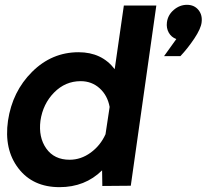

<svg xmlns="http://www.w3.org/2000/svg" viewBox="-20 -772 858 797"><path d="M711.9 -609.9Q690.9 -617.7 680.4 -636.7Q669.9 -655.8 672.9 -679.2Q676.8 -710 701.4 -731Q726.1 -752 756.1 -752Q786.1 -752 803.5 -731Q820.8 -710 816.9 -679.2Q814 -653.3 786.9 -612.5Q759.8 -571.8 729 -539.1H661.1ZM628.9 -749 522.9 -1 404.8 0 403.8 -64.9Q333 4.9 227.1 4.9Q116.2 4.9 56.2 -73.5Q-3.9 -151.9 13.2 -271Q31.2 -392.1 113 -473.6Q194.8 -555.2 306.2 -555.2Q402.3 -555.2 456.1 -484.9L494.1 -749ZM269 -108.9Q315.9 -108.9 356.4 -138.4Q397 -168 418 -214.8L435.1 -328.1Q426.3 -376 393.6 -405.5Q360.8 -435.1 314.9 -435.1Q251 -435.1 204.6 -387.9Q158.2 -340.8 147.9 -271Q139.2 -202.1 172.1 -155.5Q205.1 -108.9 269 -108.9Z"/></svg>

Font: Oakes Grotesk
Style: SemiBold Italic
Weight: 600
Designer: Samuel Oakes
Foundry: Samuel Oakes
Version: Version 1.0 | wf-rip DC20170320